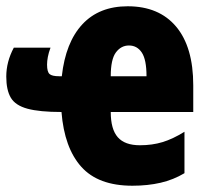

<svg xmlns="http://www.w3.org/2000/svg" viewBox="-25 -582 664 612"><path d="M382 -562Q482 -562 536.5 -497Q591 -432 591 -310V-225H328Q328 -170 350.5 -144.5Q373 -119 421 -119Q460 -119 493 -129Q526 -139 563 -162V-30Q528 -9 487 0.5Q446 10 397 10Q288 10 234 -50.5Q180 -111 171 -225Q101 -225 62.5 -235.5Q24 -246 9.5 -270.5Q-5 -295 -5 -338Q-5 -385 19 -430H136Q130 -414 127.5 -400.5Q125 -387 125 -376Q125 -353 133 -346Q141 -339 163 -339H172Q184 -447 237.5 -504.5Q291 -562 382 -562ZM386 -437Q361 -437 344.5 -415Q328 -393 328 -339H442Q442 -392 427 -414.5Q412 -437 386 -437Z"/></svg>

Font: Noto Sans ExtraCondensed Black
Style: Regular
Weight: 900
Width: 2
Designer: Monotype Design Team
Foundry: Monotype Imaging Inc.
Version: Version 2.013; ttfautohint (v1.8.4.7-5d5b)